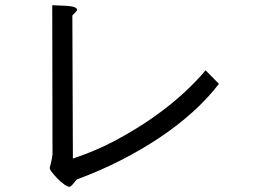

<svg xmlns="http://www.w3.org/2000/svg" viewBox="-20 -680 1040 735"><path d="M767 -411 818 -359Q776 -304 718.5 -252Q661 -200 591.5 -153.5Q522 -107 441.5 -66Q361 -25 274 7Q261 23 255.5 29Q250 35 245 35Q238 35 224.5 25Q211 15 198.5 2Q186 -11 177 -23Q168 -35 171 -40Q173 -49 176 -60.5Q179 -72 181 -89L180 -660Q199 -659 216.5 -658.5Q234 -658 247 -656.5Q260 -655 267.5 -651.5Q275 -648 275 -642Q275 -638 257 -621L259 -73Q347 -102 426 -144.5Q505 -187 570.5 -233.5Q636 -280 686 -326.5Q736 -373 767 -411Z"/></svg>

Font: D2Coding
Style: Regular
Weight: 400
Monospace: yes
Designer: Yong-Rak Park; Jeong-Hwan Yoon; Sang-Min Lee;
Foundry: NHN Corporation
Version: Version 1.3.2; Build 20180524